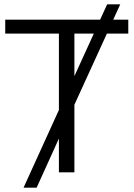

<svg xmlns="http://www.w3.org/2000/svg" viewBox="-20 -790 612 880"><path d="M250 0V-155L148 70H88L250 -286V-636H4V-700H439L471 -770H531L499 -700H568V-636H470L321 -310V0ZM321 -441 410 -636H321Z"/></svg>

Font: Montserrat
Style: Regular
Weight: 400
Designer: Julieta Ulanovsky
Foundry: Julieta Ulanovsky
Version: Version 9.000; ttfautohint (v1.8.4.7-5d5b)